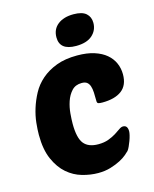

<svg xmlns="http://www.w3.org/2000/svg" viewBox="-115 -832 738 919"><g transform="rotate(-15 254.0 -372.5)"><path d="M293 -123Q322 -123 343.5 -131Q365 -139 381 -149Q397 -159 408 -167Q419 -175 428 -175Q451 -175 451 -145Q451 -138 448 -125.5Q445 -113 440 -99.5Q435 -86 429.5 -74Q424 -62 419 -56Q414 -51 401.5 -40Q389 -29 368 -18Q347 -7 319 1.5Q291 10 257 10Q219 10 178.5 -1.5Q138 -13 105 -41.5Q72 -70 50.5 -118.5Q29 -167 29 -240Q29 -266 32.5 -299.5Q36 -333 47 -368.5Q58 -404 76.5 -438.5Q95 -473 126 -500Q157 -527 200.5 -543.5Q244 -560 304 -560Q353 -560 388.5 -548.5Q424 -537 447 -517.5Q470 -498 481.5 -472Q493 -446 493 -416Q493 -362 459 -336.5Q425 -311 363 -311Q348 -311 342.5 -313.5Q337 -316 337 -325Q337 -349 336 -368Q335 -387 330.5 -400Q326 -413 317 -420Q308 -427 291 -427Q260 -427 241.5 -407Q223 -387 213.5 -358.5Q204 -330 201.5 -300Q199 -270 199 -250Q199 -179 221.5 -151Q244 -123 293 -123ZM231 -669Q231 -709 260 -732Q289 -755 338 -755Q381 -755 400.5 -737.5Q420 -720 420 -691Q420 -654 392.5 -629.5Q365 -605 312 -605Q231 -605 231 -669Z"/></g></svg>

Font: PoetsenOne
Style: Regular
Weight: 400
Designer: Rodrigo Fuenzalida, Pablo Impallari
Foundry: Pablo Impallari, Rodrigo Fuenzalida
Version: Version 1.000; ttfautohint (v0.8) -G 200 -r 50